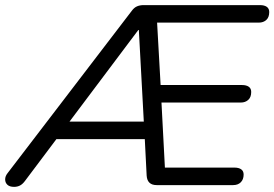

<svg xmlns="http://www.w3.org/2000/svg" viewBox="-48 -725 1074 752"><path d="M7.2 6.9Q-10.2 6.9 -19 -1.3Q-27.8 -9.6 -27.8 -22.2Q-27.8 -34.9 -18.5 -46.6L468.1 -682.6Q477.3 -695.3 488.8 -700.2Q500.2 -705 514.8 -705H970Q987.5 -705 997 -698.2Q1006.5 -691.4 1006.5 -677.8Q1006.5 -657.3 995 -646.8Q983.5 -636.4 965.6 -636.4H541.5L565.7 -665.1L582.3 -369.8L554 -392H899.4Q916.9 -392 926.4 -385.2Q935.9 -378.5 935.9 -364.8Q935.9 -344.3 924.4 -333.9Q912.9 -323.4 895.5 -323.4H558.3L583.3 -345.2L599.3 -41.1L570.4 -68.6H869.7Q887.2 -68.6 896.7 -61.8Q906.2 -55 906.2 -41.4Q906.2 -22.4 895.2 -11.2Q884.2 0 864.8 0H565.8Q528.9 0 526.4 -37L517.9 -204.2L544.3 -180H153.6L189.6 -202.3L51.1 -18Q41.3 -4.3 30.8 1.3Q20.3 6.9 7.2 6.9ZM493.8 -607.6 209.2 -228.7 203.1 -248.6H533.8L516.4 -227.3L495.8 -607.6Z"/></svg>

Font: Nunito ExtraLight
Style: Italic
Weight: 200
Italic angle: -9°
Designer: Vernon Adams
Foundry: Vernon Adams
Version: Version 3.602